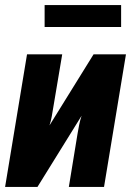

<svg xmlns="http://www.w3.org/2000/svg" viewBox="-20 -733 540 753"><path d="M0 0 86 -520H224L189 -312Q186 -294 183 -276.5Q180 -259 174 -241L347 -520H474L388 0H250L284 -208Q287 -226 290.5 -243.5Q294 -261 300 -279L127 0ZM155 -627V-713H455V-627Z"/></svg>

Font: Iosevka Term Curly Hv Obl
Style: Regular
Weight: 900
Italic angle: -9°
Designer: Belleve Invis
Foundry: Belleve Invis
Version: Version 32.3.0